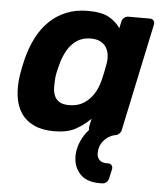

<svg xmlns="http://www.w3.org/2000/svg" viewBox="-53 -577 722 844"><g transform="rotate(5 308.0 -155.0)"><path d="M417 220Q360 220 331 189Q302 158 302 110Q302 84 312 56Q322 28 342 2Q362 -24 392 -41L391 0H372Q361 0 354.5 -6Q348 -12 351 -26L358 -59Q328 -29 292 -9.5Q256 10 197 10Q146 10 109.5 -7Q73 -24 52 -55.5Q31 -87 25.5 -130.5Q20 -174 28 -226Q31 -245 34.5 -260.5Q38 -276 42 -294Q55 -346 77 -389Q99 -432 131 -463.5Q163 -495 205.5 -512.5Q248 -530 301 -530Q363 -530 395 -511.5Q427 -493 445 -466L451 -495Q453 -506 461.5 -513Q470 -520 480 -520H575Q586 -520 591.5 -513Q597 -506 595 -495L495 -23Q494 -14 487 -6.5Q480 1 471 3L466 4Q438 10 418 33.5Q398 57 398 89Q398 107 408.5 118.5Q419 130 440 130H448Q458 130 463.5 137Q469 144 467 154L458 195Q456 206 447.5 213Q439 220 428 220ZM254 -110Q292 -110 318.5 -127Q345 -144 361.5 -170Q378 -196 386 -226Q391 -245 395 -264Q399 -283 402 -301Q406 -320 404.5 -339.5Q403 -359 394.5 -374.5Q386 -390 369 -400Q352 -410 324 -410Q289 -410 264 -393.5Q239 -377 223 -350Q207 -323 198 -291Q194 -276 190 -260Q186 -244 184 -229Q182 -207 182 -185.5Q182 -164 188.5 -147Q195 -130 210.5 -120Q226 -110 254 -110Z"/></g></svg>

Font: Rubik SemiBold
Style: Italic
Weight: 600
Italic angle: -12°
Designer: Hubert and Fischer
Foundry: Hubert and Fischer
Version: Version 2.300;gftools[0.9.30]